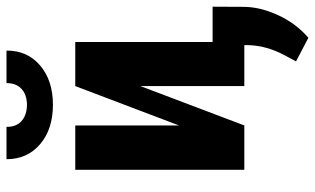

<svg xmlns="http://www.w3.org/2000/svg" viewBox="-212 -572 983 600"><g transform="rotate(-90 280.0 -271.5)"><path d="M449.2 -528.3V-99.1H559.6L559.1 -1Q558.6 50.8 532.7 106.4Q506.8 162.1 462.4 200.2L388.7 161.6L407.2 127Q438.5 69.3 439.5 10.7V0H311.5V-324.7L188.5 0H49.8V-528.3H188.5V-204.1L311.5 -528.3ZM422.4 -743.2Q422.9 -678.2 376 -638.2Q329.1 -598.1 252.9 -598.1Q176.8 -598.1 129.9 -638.2Q83 -678.2 83 -743.2H184.1Q183.6 -712.9 202.1 -696.3Q220.7 -679.7 252.9 -679.2Q285.2 -679.7 302.7 -696.3Q320.8 -712.9 320.8 -743.2Z"/></g></svg>

Font: RobotoCondensed-Bold
Style: Bold
Weight: 700
Designer: Google
Version: Version 2.001240; 2014